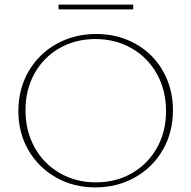

<svg xmlns="http://www.w3.org/2000/svg" viewBox="-20 -811 833 836"><path d="M235 -791H560V-770H235ZM60 -327Q60 -423 104 -499.5Q148 -576 225.5 -619.5Q303 -663 399 -663Q494 -663 570.5 -620Q647 -577 690 -501Q733 -425 733 -331Q733 -235 689 -158.5Q645 -82 567.5 -38.5Q490 5 395 5Q300 5 223.5 -38.5Q147 -82 103.5 -157.5Q60 -233 60 -327ZM703 -327Q703 -417 663.5 -488.5Q624 -560 553.5 -600.5Q483 -641 395 -641Q308 -641 238.5 -601Q169 -561 130 -490.5Q91 -420 91 -331Q91 -241 130.5 -169.5Q170 -98 240 -57.5Q310 -17 398 -17Q485 -17 554.5 -57Q624 -97 663.5 -167.5Q703 -238 703 -327Z"/></svg>

Font: Ysabeau SC Extralight
Style: Regular
Weight: 200
Designer: Christian Thalmann (Catharsis Fonts)
Version: Version 0.003